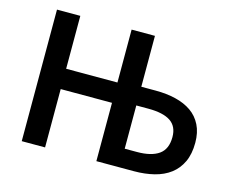

<svg xmlns="http://www.w3.org/2000/svg" viewBox="-93 -788 1118 922"><g transform="rotate(15 465.5 -327.0)"><path d="M83 0V-654H199V-391H454V-654H570V-401H642Q696 -401 741.5 -390Q787 -379 820 -356Q853 -333 871.5 -296Q890 -259 890 -208Q890 -152 871.5 -112.5Q853 -73 820 -48Q787 -23 741 -11.5Q695 0 641 0H454V-290H199V0ZM570 -93H631Q702 -93 739.5 -119.5Q777 -146 777 -206Q777 -259 740.5 -283.5Q704 -308 630 -308H570Z"/></g></svg>

Font: Giro Semibold
Style: Regular
Weight: 600
Designer: Paul D. Hunt
Foundry: Adobe Systems Incorporated
Version: Version 1.000;PS 1.0;hotconv 1.0.88;makeotf.lib2.5.647800